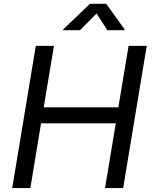

<svg xmlns="http://www.w3.org/2000/svg" viewBox="-20 -962 783 982"><path d="M42.5 0 163.1 -727.5H255.9L203.6 -413.1H585.4L637.7 -727.5H730.5L609.9 0H517.1L572.3 -331.1H189.9L135.3 0ZM389.2 -807.6H302.7L303.7 -812L439.9 -942.4H523.4L617.2 -812L616.2 -807.6H528.8L474.1 -893.1Z"/></svg>

Font: Adwaita Sans
Style: Italic
Weight: 400
Italic angle: -9.39999°
Designer: Rasmus Andersson
Foundry: rsms
Version: Version 4.001;git-9221beed3